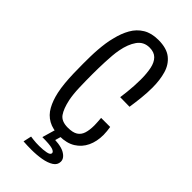

<svg xmlns="http://www.w3.org/2000/svg" viewBox="-267 -764 989 989"><g transform="rotate(45 228.0 -269.5)"><path d="M241 10Q191 10 158 -8.5Q125 -27 106 -61.5Q87 -96 77 -142Q71 -170 68 -202Q65 -234 64 -268.5Q63 -303 63 -340Q63 -366 63.5 -392.5Q64 -419 66 -444.5Q68 -470 71.5 -494.5Q75 -519 81 -541Q92 -588 112.5 -624Q133 -660 167 -680.5Q201 -701 251 -701Q311 -701 344 -675Q377 -649 390 -605Q403 -561 403 -505Q403 -469 399 -430.5Q395 -392 389 -352L320 -353Q323 -374 325.5 -397Q328 -420 329.5 -444.5Q331 -469 331 -492Q331 -537 324 -570.5Q317 -604 298.5 -622.5Q280 -641 247 -641Q204 -641 180 -607Q156 -573 146 -519Q142 -498 140 -474Q138 -450 137 -426Q136 -402 135.5 -379Q135 -356 135 -336Q135 -286 136.5 -239Q138 -192 145 -157Q156 -105 175 -78Q194 -51 240 -51Q276 -51 295 -63Q314 -75 321.5 -98.5Q329 -122 329 -156Q329 -167 328 -181Q327 -195 326 -208H392Q394 -195 395.5 -181.5Q397 -168 397 -155Q397 -107 379.5 -70Q362 -33 327.5 -11.5Q293 10 241 10ZM186 162Q173 162 158 161.5Q143 161 129 160L139 115Q147 116 157.5 117.5Q168 119 179.5 119.5Q191 120 203 120Q231 120 253.5 115.5Q276 111 276 99Q276 88 255.5 82Q235 76 182 76L196 39Q274 37 306.5 54.5Q339 72 339 98Q339 122 317 136Q295 150 260.5 156Q226 162 186 162ZM251 0 229 76H182L204 0Z"/></g></svg>

Font: Truculenta
Style: Regular
Weight: 400
Designer: Ivan Castro, Eva Sanz & Omnibus-Type Team
Foundry: Omnibus-Type
Version: Version 1.002